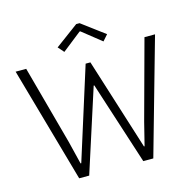

<svg xmlns="http://www.w3.org/2000/svg" viewBox="-126 -1030 1166 1157"><g transform="rotate(-15 457.5 -451.0)"><path d="M22.9 -719.7H88.9L222.7 -227.5L257.8 -84.5H262.2L442.9 -657.2H472.7L653.3 -84.5H657.2L692.9 -227.5L826.7 -719.7H892.6L689 0H626.5L459.5 -517.1H455.6L289.1 0H226.6ZM305.2 -795.4 449.7 -902.3H470.7L613.8 -795.4L581.5 -758.8L462.4 -853.5H457.5L337.4 -758.8Z"/></g></svg>

Font: Reddit Sans Light
Style: Regular
Weight: 300
Designer: Stephen Hutchings
Foundry: Reddit
Version: Version 1.013